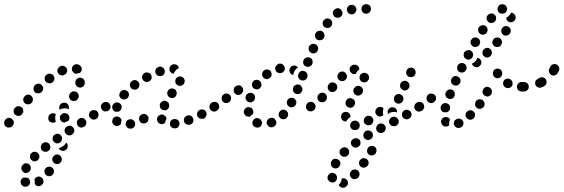

<svg xmlns="http://www.w3.org/2000/svg" viewBox="-22 -583 2674 911"><path d="M112 262Q110 261 107 260Q103 260 99 260Q95 260 91 259Q89 260 87 261Q85 262 84 263Q76 269 76 278Q75 288 81 295Q81 295 82 296Q85 299 89 301Q93 303 97 303Q102 303 106 302Q110 301 113 298Q120 291 121 282Q121 273 115 266Q115 266 115 266Q114 264 112 262ZM143 290Q148 298 157 300Q166 302 173 297L174 296Q178 294 180 290Q183 287 184 282Q185 278 184 274Q183 269 181 265Q179 262 175 259Q171 256 167 255Q163 254 158 255Q154 256 150 258V259Q147 260 145 263Q143 265 141 268Q144 275 143 284Q143 287 143 290ZM189 233Q190 243 197 248Q205 254 214 253Q223 252 229 245V244Q235 237 234 227Q233 218 225 212Q218 207 209 208Q200 209 194 216L193 217Q188 224 189 233ZM123 207Q120 198 112 194Q103 190 94 193Q86 197 82 205L81 206Q80 210 79 214Q79 219 81 223Q82 227 85 230Q88 234 92 236Q101 240 109 236Q118 233 122 225V224Q126 216 123 207ZM227 179Q230 188 238 193Q246 197 255 195Q264 192 268 184L269 183Q271 179 271 175Q272 170 270 166Q269 162 266 158Q264 155 260 153Q251 148 242 151Q234 154 229 162Q224 171 227 179ZM165 159Q165 150 158 144Q152 137 143 137Q133 137 127 144H126Q120 151 120 160Q120 170 127 176Q130 179 134 181Q138 183 142 183Q147 182 151 181Q155 179 158 176L159 175Q165 169 165 159ZM214 126Q216 122 217 117Q217 113 216 109Q215 104 212 101Q207 93 197 92Q188 91 181 97H180Q173 103 172 112Q171 121 176 129Q182 136 191 137Q200 138 208 133V132Q212 130 214 126ZM298 118Q297 122 293 126Q290 129 286 131Q282 133 278 133Q273 133 269 132Q265 130 261 127Q258 124 256 119Q258 119 260 119Q268 117 275 112L276 111Q283 107 288 100Q290 96 291 93Q297 97 299 104Q301 111 298 118ZM272 78Q274 69 269 62Q266 58 263 55Q259 53 255 52Q250 51 246 52Q241 53 238 56H237Q229 61 228 70Q226 80 231 87Q234 91 237 93Q241 96 246 97Q250 98 254 97Q259 96 262 93H263Q271 88 272 78ZM330 41Q332 32 327 24Q324 20 320 18Q317 15 312 14Q308 13 304 14Q299 15 295 17V18Q287 23 285 32Q283 41 288 49Q291 53 294 55Q298 58 302 59Q307 60 311 59Q316 58 319 56L320 55Q328 50 330 41ZM43 6Q44 2 44 -3Q43 -7 41 -11Q39 -15 36 -18Q29 -24 20 -24Q10 -23 4 -16L3 -15Q-3 -8 -2 2Q-2 11 5 17Q12 23 22 22Q31 22 37 15L38 13Q41 10 43 6ZM384 12Q387 8 387 4Q388 0 388 -5Q387 -9 384 -13Q379 -21 370 -23Q361 -25 353 -20V-19Q349 -17 346 -13Q344 -10 343 -5Q342 -1 343 4Q344 8 346 12Q351 20 360 22Q369 23 377 18H378Q381 16 384 12ZM207 -23Q207 -33 213 -39L214 -40Q220 -45 228 -46Q236 -46 243 -41Q242 -40 242 -39Q239 -30 240 -21Q240 -13 243 -6Q237 0 228 -1Q219 -1 213 -7Q206 -14 207 -23ZM265 -14H264Q262 -18 262 -23Q262 -27 263 -31Q265 -36 268 -39Q271 -42 275 -44Q283 -48 292 -45Q301 -42 305 -34V-33Q307 -29 307 -25Q308 -20 306 -16Q305 -14 304 -12Q303 -10 301 -8Q300 -8 299 -8Q290 -6 283 -1Q277 -2 272 -5Q267 -8 265 -14ZM442 -26Q444 -29 445 -34Q446 -38 445 -43Q444 -47 442 -51Q437 -59 428 -60Q418 -62 411 -57H410Q406 -54 404 -51Q401 -47 401 -42Q400 -38 400 -34Q401 -29 404 -26Q409 -18 418 -16Q427 -14 435 -19L436 -20Q439 -22 442 -26ZM88 -50Q89 -55 88 -59Q88 -64 86 -68Q84 -72 80 -74Q77 -77 72 -78Q68 -80 64 -79Q59 -79 55 -77Q51 -74 49 -71L47 -70Q45 -66 43 -62Q42 -57 43 -53Q43 -49 45 -45Q47 -41 51 -38Q54 -35 59 -34Q63 -33 67 -33Q72 -33 76 -36Q80 -38 82 -41L84 -43Q86 -46 88 -50ZM502 -73Q504 -82 498 -90Q496 -94 492 -96Q488 -98 484 -99Q479 -100 475 -99Q471 -98 467 -95Q459 -90 457 -81Q456 -71 461 -64Q464 -60 467 -58Q471 -55 476 -54Q480 -54 484 -55Q489 -56 492 -58L493 -59Q501 -64 502 -73ZM260 -81Q262 -85 265 -88L267 -90Q273 -96 283 -96Q292 -96 299 -89Q302 -86 303 -82Q305 -78 305 -74Q305 -71 305 -69Q304 -67 303 -65Q301 -66 299 -67Q291 -70 281 -69Q273 -68 265 -65Q263 -64 261 -62Q260 -65 259 -67Q259 -70 259 -73Q259 -77 260 -81ZM133 -104Q135 -109 134 -113Q134 -117 132 -121Q130 -125 127 -128Q120 -135 110 -134Q101 -133 95 -126L94 -125Q88 -118 88 -109Q89 -99 96 -93Q103 -87 112 -88Q121 -88 128 -95L129 -97Q132 -100 133 -104ZM306 -122Q308 -113 315 -107Q319 -105 323 -104Q328 -103 332 -104Q337 -104 340 -107Q344 -109 347 -113L348 -115Q353 -122 351 -131Q350 -140 342 -146Q339 -148 334 -149Q330 -150 325 -150Q321 -149 317 -146Q313 -144 311 -140L310 -139Q304 -131 306 -122ZM183 -164Q183 -173 176 -179Q170 -186 161 -186Q151 -186 145 -180L143 -178Q137 -172 137 -162Q137 -153 143 -146Q150 -140 159 -140Q168 -140 175 -146L176 -148Q183 -154 183 -164ZM339 -178Q344 -170 353 -168Q362 -166 370 -171Q378 -176 380 -186V-187Q382 -197 377 -204Q372 -212 363 -214Q354 -216 346 -211Q338 -206 336 -197V-195Q334 -186 339 -178ZM236 -208Q237 -218 231 -225Q226 -232 216 -233Q207 -235 200 -229L198 -228Q191 -222 190 -213Q189 -203 195 -196Q200 -189 210 -188Q219 -186 226 -192L228 -193Q235 -199 236 -208ZM291 -233Q294 -236 295 -240Q297 -244 297 -249Q297 -253 295 -257Q291 -266 283 -269Q274 -273 265 -269L264 -268Q255 -264 252 -256Q248 -247 252 -239Q256 -230 264 -227Q273 -223 282 -227L283 -228Q287 -229 291 -233ZM332 -235Q328 -237 325 -241Q322 -244 320 -248Q319 -252 319 -257Q319 -261 321 -265Q325 -274 334 -277Q343 -280 351 -276Q352 -276 354 -275Q362 -270 365 -261Q368 -253 363 -244Q362 -242 360 -240Q359 -238 357 -237Q354 -237 351 -236Q345 -235 339 -233Q338 -233 336 -234Q334 -234 333 -235Q332 -235 332 -235Z M609 24Q613 22 616 18Q618 14 619 10Q620 6 619 1Q618 -8 610 -13Q602 -19 593 -17Q588 -16 584 -14Q581 -11 578 -8Q576 -4 575 1Q574 5 574 9Q575 14 578 17Q580 21 584 24Q587 26 592 27Q596 28 601 27Q606 27 609 24ZM818 24Q822 22 825 18Q827 15 829 10Q830 6 830 2Q829 -8 821 -14Q814 -19 805 -18H804Q800 -18 796 -16Q792 -14 789 -10Q786 -7 785 -2Q784 2 784 6Q785 16 792 21Q800 27 809 26Q814 26 818 24ZM538 14Q534 15 529 15Q525 14 521 12Q517 9 515 6Q514 5 514 5Q509 -3 511 -12Q512 -21 520 -27Q524 -29 528 -30Q532 -31 537 -30Q541 -29 545 -27Q549 -24 551 -21Q551 -21 551 -21Q553 -19 554 -16Q555 -14 555 -12Q553 -8 552 -4Q552 1 552 5Q550 7 549 8Q548 10 546 11Q542 13 538 14ZM894 -4Q898 -12 894 -21Q891 -30 883 -34Q874 -38 866 -34H865Q856 -31 852 -22Q849 -14 852 -5Q853 -1 856 2Q859 6 864 7Q868 9 872 9Q877 10 881 8Q890 5 894 -4ZM739 5Q730 2 726 -6Q726 -7 725 -7Q721 -16 724 -24Q727 -33 736 -37Q740 -39 744 -40Q748 -40 753 -39Q757 -37 760 -34Q764 -31 766 -27Q766 -27 766 -27Q767 -25 767 -23Q768 -21 768 -19Q765 -14 763 -8Q762 -5 762 -1Q761 0 759 1Q758 2 756 3Q748 8 739 5ZM679 -6Q681 -10 682 -14Q683 -19 683 -23Q682 -27 680 -31Q675 -39 666 -42Q657 -44 649 -39Q645 -37 642 -33Q639 -30 638 -25Q637 -21 638 -17Q638 -12 641 -8Q645 0 654 2Q663 4 672 0V-1Q676 -3 679 -6ZM953 -27Q956 -30 957 -35Q959 -39 958 -43Q958 -48 956 -52Q952 -60 943 -63Q934 -66 925 -61Q917 -57 914 -48Q911 -39 915 -31Q920 -22 929 -20Q938 -17 946 -21Q950 -23 953 -27ZM518 -57Q515 -60 513 -64Q511 -68 510 -72Q510 -77 511 -81V-82Q513 -86 516 -89Q519 -93 523 -95Q527 -97 531 -97Q536 -97 540 -96Q549 -93 553 -85Q557 -76 554 -68V-67Q552 -62 548 -58Q544 -54 539 -53Q533 -53 526 -53Q526 -53 526 -53Q526 -53 526 -53Q521 -54 518 -57ZM1017 -73Q1018 -82 1013 -90Q1011 -93 1007 -96Q1003 -98 999 -99Q994 -100 990 -99Q985 -98 982 -95H981Q974 -90 972 -80Q970 -71 976 -64Q978 -60 982 -57Q986 -55 990 -54Q995 -53 999 -54Q1003 -55 1007 -58Q1015 -64 1017 -73ZM493 -96Q491 -97 489 -98Q487 -99 484 -99Q480 -100 476 -99Q471 -98 468 -96L467 -95Q463 -93 461 -89Q459 -85 458 -81Q457 -77 458 -72Q459 -68 462 -64Q464 -60 468 -58Q472 -56 476 -55Q480 -54 484 -55Q488 -55 491 -57Q488 -64 488 -72Q487 -80 490 -88V-89Q491 -92 493 -96ZM736 -84Q736 -88 738 -92L739 -93Q743 -101 752 -104Q761 -107 769 -102Q773 -100 776 -97Q779 -93 780 -89Q781 -85 781 -80Q781 -76 779 -72L778 -71Q776 -67 771 -63Q767 -60 761 -59Q760 -60 760 -60Q754 -62 747 -62Q744 -64 741 -68Q738 -71 737 -75Q736 -79 736 -84ZM544 -131Q545 -122 552 -116Q559 -110 569 -111Q578 -112 584 -119Q590 -126 590 -136Q589 -145 582 -151Q574 -157 565 -156Q556 -155 550 -148Q544 -140 544 -131ZM772 -136Q774 -127 781 -122Q789 -117 798 -118Q808 -120 813 -128V-129Q818 -136 816 -145Q814 -155 807 -160Q803 -162 798 -163Q794 -164 790 -163Q785 -162 782 -160Q778 -157 775 -153Q770 -145 772 -136ZM594 -183Q593 -174 599 -166Q604 -159 614 -158Q623 -156 630 -162H631Q638 -168 639 -177Q641 -186 635 -194Q629 -201 620 -203Q611 -204 604 -198H603Q596 -192 594 -183ZM810 -202Q809 -197 810 -193Q811 -189 813 -185Q816 -181 820 -179Q827 -174 836 -176Q846 -178 851 -186Q853 -190 854 -194Q855 -199 854 -203Q853 -207 850 -211Q848 -215 844 -217Q836 -222 827 -220Q818 -218 813 -210Q810 -206 810 -202ZM653 -223Q650 -214 655 -206Q659 -198 668 -195Q677 -192 685 -197H686Q694 -201 697 -210Q699 -219 695 -228Q691 -236 682 -238Q673 -241 664 -237Q656 -232 653 -223ZM717 -254Q713 -246 716 -237Q719 -228 727 -224Q736 -220 745 -223Q749 -224 753 -227Q756 -230 758 -234Q760 -238 760 -243Q761 -247 759 -251Q756 -260 748 -264Q740 -269 731 -266L730 -265Q721 -262 717 -254ZM790 -273Q797 -279 806 -278Q814 -278 820 -273Q825 -268 827 -260Q822 -258 818 -255Q811 -250 807 -242H806Q804 -238 802 -233Q793 -234 787 -241Q781 -248 782 -257Q783 -267 790 -273Z M1208 21Q1199 24 1191 21H1190Q1186 19 1182 16Q1179 13 1177 9Q1176 5 1175 0Q1175 -4 1177 -8Q1180 -17 1189 -21Q1197 -25 1206 -21H1207Q1211 -19 1214 -16Q1217 -13 1219 -9Q1220 -8 1220 -7Q1221 -5 1221 -4Q1221 0 1221 3Q1221 4 1220 6Q1220 7 1220 8Q1216 17 1208 21ZM1287 8Q1291 0 1288 -9Q1286 -13 1283 -16Q1281 -20 1277 -22Q1273 -24 1268 -24Q1264 -24 1259 -23Q1254 -21 1251 -18Q1248 -16 1246 -12Q1244 -8 1243 -3Q1243 1 1244 6Q1246 10 1249 13Q1252 17 1256 19Q1260 21 1264 21Q1269 21 1273 20Q1282 17 1287 8ZM1344 -32Q1346 -37 1345 -41Q1345 -45 1343 -50Q1341 -54 1338 -57Q1331 -63 1322 -63Q1313 -62 1306 -55Q1303 -51 1301 -47Q1300 -43 1300 -39Q1300 -34 1302 -30Q1304 -26 1307 -23Q1314 -17 1323 -17Q1333 -17 1339 -24V-25Q1342 -28 1344 -32ZM1153 -30Q1148 -31 1145 -33Q1141 -36 1139 -40Q1136 -43 1135 -48V-49Q1134 -58 1139 -65Q1145 -73 1154 -75Q1158 -75 1163 -74Q1167 -73 1171 -71Q1174 -68 1177 -64Q1179 -60 1180 -56V-55Q1181 -51 1180 -47Q1179 -44 1177 -40Q1170 -37 1165 -31Q1164 -30 1164 -30Q1163 -30 1163 -30Q1162 -30 1161 -29Q1157 -29 1153 -30ZM1018 -73Q1019 -83 1014 -90Q1012 -94 1008 -96Q1004 -99 1000 -100Q995 -100 991 -99Q986 -98 983 -96L982 -95Q978 -93 976 -89Q974 -85 973 -81Q972 -77 973 -72Q974 -68 977 -64Q982 -56 991 -55Q1000 -53 1008 -59Q1016 -64 1018 -73ZM1383 -104Q1380 -112 1372 -117Q1368 -119 1364 -119Q1359 -120 1355 -118Q1351 -117 1347 -114Q1344 -112 1342 -108L1341 -107Q1339 -103 1339 -98Q1338 -94 1340 -90Q1341 -85 1344 -82Q1347 -79 1351 -76Q1359 -72 1368 -75Q1377 -77 1381 -86Q1386 -95 1383 -104ZM1071 -105Q1074 -108 1074 -113Q1075 -117 1074 -122Q1073 -126 1071 -130Q1066 -137 1056 -139Q1047 -141 1040 -135H1039Q1035 -132 1033 -129Q1030 -125 1030 -120Q1029 -116 1030 -112Q1031 -107 1033 -104Q1038 -96 1048 -94Q1057 -93 1064 -98H1065Q1069 -101 1071 -105ZM1146 -109Q1150 -101 1159 -98Q1163 -97 1168 -97Q1172 -98 1176 -100Q1180 -102 1183 -105Q1186 -109 1187 -113V-114Q1189 -118 1188 -123Q1188 -127 1186 -131Q1184 -135 1180 -138Q1177 -141 1172 -142Q1168 -143 1164 -143Q1159 -142 1155 -140Q1151 -138 1148 -135Q1146 -131 1144 -127V-126Q1141 -117 1146 -109ZM1122 -137 1121 -136Q1113 -131 1104 -133Q1095 -135 1090 -143Q1088 -146 1087 -151Q1086 -155 1087 -160Q1088 -164 1090 -168Q1093 -171 1096 -174H1097Q1105 -179 1114 -178Q1123 -176 1128 -168Q1131 -164 1132 -159Q1132 -154 1131 -149Q1131 -149 1131 -148Q1127 -144 1125 -139Q1124 -138 1123 -138Q1123 -137 1122 -137ZM1411 -168Q1407 -177 1399 -181Q1390 -184 1381 -180Q1373 -177 1369 -168V-167Q1366 -159 1369 -150Q1373 -142 1381 -138Q1390 -135 1399 -138Q1407 -142 1411 -151Q1415 -160 1411 -168ZM1174 -178Q1175 -168 1183 -163Q1190 -158 1200 -159Q1209 -161 1214 -168L1215 -169Q1220 -177 1218 -186Q1217 -195 1209 -200Q1202 -206 1192 -204Q1183 -203 1178 -195L1177 -194Q1172 -187 1174 -178ZM1435 -234Q1431 -242 1423 -245Q1418 -247 1414 -247Q1410 -246 1405 -245Q1401 -243 1398 -239Q1395 -236 1394 -232V-231Q1390 -223 1394 -214Q1398 -206 1407 -202Q1411 -201 1416 -201Q1420 -201 1424 -203Q1428 -205 1431 -208Q1434 -211 1436 -216Q1439 -225 1435 -234ZM1222 -234Q1220 -225 1226 -217Q1231 -210 1240 -208Q1249 -207 1257 -212L1258 -213Q1261 -215 1264 -219Q1266 -223 1267 -227Q1267 -232 1266 -236Q1265 -240 1263 -244Q1257 -252 1248 -253Q1239 -255 1231 -249Q1223 -243 1222 -234ZM1364 -229H1363Q1358 -232 1354 -238Q1351 -244 1351 -250Q1352 -252 1352 -255Q1352 -256 1353 -257Q1353 -259 1354 -260Q1358 -268 1367 -271Q1376 -274 1384 -269H1385Q1387 -268 1389 -266Q1391 -265 1392 -263Q1386 -259 1381 -254Q1376 -248 1373 -240L1372 -239Q1370 -233 1370 -227Q1368 -227 1367 -228Q1365 -228 1364 -229ZM1294 -277Q1291 -275 1288 -271Q1285 -268 1284 -263Q1283 -259 1284 -255Q1286 -245 1293 -240Q1301 -235 1310 -236H1311Q1320 -238 1325 -245Q1331 -253 1329 -262Q1328 -271 1320 -277Q1313 -282 1303 -281Q1298 -280 1294 -277ZM1460 -298Q1456 -307 1447 -310Q1438 -313 1430 -309Q1421 -306 1418 -297V-296Q1414 -287 1418 -279Q1422 -270 1431 -267Q1439 -264 1448 -268Q1456 -271 1460 -280V-281Q1463 -289 1460 -298ZM1486 -361Q1483 -370 1474 -373Q1466 -377 1457 -374Q1448 -370 1444 -362V-361Q1440 -353 1444 -344Q1447 -335 1456 -331Q1464 -328 1473 -331Q1482 -334 1485 -343L1486 -344Q1489 -352 1486 -361ZM1518 -412Q1518 -417 1517 -421Q1516 -425 1513 -429Q1510 -432 1506 -435Q1498 -439 1489 -436Q1480 -434 1476 -426L1475 -425Q1471 -417 1473 -408Q1476 -399 1484 -394Q1492 -390 1501 -393Q1510 -395 1515 -403V-404Q1517 -408 1518 -412ZM1554 -477Q1553 -486 1545 -491Q1542 -494 1537 -495Q1533 -496 1528 -495Q1524 -495 1520 -492Q1516 -490 1514 -486H1513Q1508 -478 1509 -469Q1511 -460 1518 -454Q1522 -452 1526 -451Q1531 -450 1535 -450Q1539 -451 1543 -453Q1547 -456 1550 -459V-460Q1556 -467 1554 -477ZM1602 -514Q1605 -523 1600 -531Q1596 -540 1587 -543Q1579 -546 1570 -541Q1566 -539 1563 -536Q1560 -532 1558 -528Q1557 -524 1557 -519Q1558 -515 1560 -511Q1564 -502 1573 -500Q1582 -497 1590 -501H1591Q1599 -505 1602 -514ZM1664 -524Q1670 -531 1669 -540Q1668 -549 1661 -555Q1654 -561 1645 -560H1644Q1635 -559 1629 -552Q1623 -545 1624 -535Q1625 -526 1632 -520Q1639 -514 1649 -515Q1659 -516 1664 -524ZM1732 -525Q1738 -532 1738 -541Q1738 -550 1732 -557Q1725 -563 1716 -563H1715Q1706 -563 1699 -557Q1693 -550 1693 -541Q1693 -532 1699 -525Q1706 -518 1715 -518H1716Q1725 -518 1732 -525Z M1598 274Q1599 269 1600 264Q1604 262 1608 263Q1612 263 1616 265Q1620 266 1623 270Q1626 273 1628 277Q1629 281 1629 286Q1629 290 1627 294Q1625 298 1622 301Q1619 304 1615 306H1614Q1605 310 1597 306Q1588 302 1585 294Q1587 292 1589 290Q1595 283 1598 274ZM1575 250Q1573 246 1570 243Q1566 240 1562 238Q1558 237 1553 237Q1544 238 1538 245Q1532 252 1532 261V262Q1533 271 1540 277Q1547 283 1556 283Q1561 283 1565 281Q1569 279 1572 275Q1575 272 1576 268Q1577 263 1577 259V258Q1577 254 1575 250ZM1638 245Q1638 254 1645 261Q1652 267 1661 267Q1671 266 1677 260L1678 259Q1681 256 1682 252Q1684 247 1684 243Q1684 238 1682 234Q1680 230 1677 227Q1670 221 1661 221Q1651 221 1645 228L1644 229Q1638 236 1638 245ZM1592 186Q1589 177 1581 173Q1572 169 1563 171Q1555 174 1550 183Q1546 192 1549 201Q1551 209 1560 214Q1568 218 1577 215Q1586 212 1590 204V203Q1595 195 1592 186ZM1682 194Q1683 203 1691 209Q1699 214 1708 212Q1717 211 1722 203H1723Q1728 195 1727 186Q1725 177 1717 171Q1714 169 1709 168Q1705 167 1701 167Q1696 168 1693 171Q1689 173 1686 177Q1680 185 1682 194ZM1635 138Q1635 129 1628 122Q1622 116 1613 116Q1603 116 1597 122L1596 123Q1589 129 1589 138Q1589 148 1596 154Q1602 161 1611 161Q1621 161 1627 155L1628 154Q1635 148 1635 138ZM1720 138Q1722 147 1730 151Q1734 154 1738 154Q1743 155 1747 154Q1751 153 1755 150Q1759 148 1761 144V143Q1766 135 1764 126Q1762 117 1754 112Q1750 110 1746 109Q1741 109 1737 110Q1733 111 1729 113Q1725 116 1723 120V121Q1718 129 1720 138ZM1688 99Q1690 90 1685 82Q1682 78 1678 76Q1675 73 1670 73Q1666 72 1662 73Q1657 74 1653 76V77Q1645 82 1643 91Q1642 100 1647 108Q1650 112 1653 114Q1657 117 1661 117Q1666 118 1670 117Q1675 116 1678 114L1679 113Q1687 108 1688 99ZM1743 72Q1746 68 1747 64Q1748 60 1747 55Q1747 51 1745 47Q1740 39 1731 37Q1722 34 1714 39H1713Q1705 44 1703 53Q1700 62 1705 70Q1707 74 1710 76Q1714 79 1718 80Q1723 82 1727 81Q1732 80 1735 78H1736Q1740 76 1743 72ZM1807 32Q1810 23 1806 15Q1804 11 1800 8Q1797 5 1793 4Q1788 2 1784 3Q1779 3 1775 5V6Q1766 10 1764 19Q1761 28 1765 36Q1767 40 1771 43Q1774 46 1778 47Q1783 48 1787 48Q1792 48 1796 45Q1805 41 1807 32ZM1673 32Q1677 30 1680 27Q1683 23 1684 19Q1685 15 1685 10Q1684 1 1677 -5Q1670 -11 1661 -11L1660 -10Q1655 -10 1651 -8Q1648 -6 1645 -3Q1642 1 1640 5Q1639 9 1639 14Q1640 23 1647 29Q1654 35 1663 34H1664Q1669 34 1673 32ZM1869 0Q1872 -9 1867 -17Q1865 -21 1862 -24Q1858 -27 1854 -28Q1850 -30 1845 -29Q1841 -29 1837 -27L1836 -26Q1828 -22 1825 -13Q1822 -4 1827 4Q1829 8 1832 11Q1836 14 1840 15Q1844 16 1849 16Q1853 16 1857 14L1858 13Q1866 9 1869 0ZM1745 2Q1748 -1 1749 -6Q1750 -10 1749 -15Q1749 -19 1746 -23Q1742 -31 1733 -33Q1724 -35 1716 -31L1715 -30Q1707 -25 1705 -16Q1702 -7 1707 1Q1709 5 1713 7Q1717 10 1721 11Q1725 12 1730 11Q1734 11 1738 9L1739 8Q1743 6 1745 2ZM1603 -13Q1597 -19 1596 -28V-29Q1596 -34 1598 -38Q1599 -42 1602 -45Q1605 -49 1609 -50Q1613 -52 1618 -52Q1627 -53 1634 -46Q1641 -40 1641 -31V-30Q1641 -29 1641 -29Q1641 -29 1641 -28Q1633 -24 1628 -17Q1623 -12 1621 -7Q1620 -7 1620 -7Q1620 -7 1619 -7Q1610 -6 1603 -13ZM1930 -34Q1932 -43 1928 -51Q1926 -55 1922 -57Q1918 -60 1914 -61Q1910 -63 1905 -62Q1901 -62 1897 -59H1896Q1888 -54 1886 -45Q1883 -36 1888 -28Q1890 -24 1894 -22Q1897 -19 1901 -18Q1906 -16 1910 -17Q1915 -18 1919 -20Q1927 -25 1930 -34ZM1789 -32Q1785 -30 1780 -30Q1776 -30 1772 -32Q1768 -34 1765 -38Q1758 -44 1759 -54Q1759 -63 1766 -69L1767 -70Q1770 -73 1774 -75Q1778 -76 1783 -76Q1787 -76 1791 -74Q1795 -72 1798 -69Q1795 -62 1795 -54Q1794 -45 1797 -37V-36Q1793 -33 1789 -32ZM1817 -52Q1817 -57 1819 -61L1820 -62Q1824 -70 1832 -73Q1841 -76 1850 -72Q1854 -70 1857 -67Q1860 -63 1861 -59Q1862 -57 1862 -54Q1862 -52 1862 -49Q1861 -50 1861 -50Q1852 -53 1843 -52Q1834 -51 1826 -47V-46Q1822 -44 1819 -42Q1819 -42 1819 -43Q1818 -43 1818 -44Q1817 -48 1817 -52ZM1989 -72Q1991 -81 1985 -89Q1983 -93 1979 -95Q1975 -98 1971 -98Q1967 -99 1962 -98Q1958 -97 1954 -95L1953 -94Q1946 -89 1944 -80Q1942 -71 1948 -63Q1950 -59 1954 -57Q1958 -54 1962 -54Q1967 -53 1971 -54Q1975 -55 1979 -57L1980 -58Q1987 -63 1989 -72ZM1472 -65Q1474 -69 1475 -74Q1476 -78 1475 -82Q1474 -87 1471 -90Q1469 -94 1465 -96Q1461 -99 1457 -100Q1452 -100 1448 -99Q1444 -99 1440 -96L1439 -95Q1435 -93 1433 -89Q1431 -85 1430 -81Q1429 -77 1430 -72Q1431 -68 1434 -64Q1439 -56 1448 -55Q1457 -53 1465 -59H1466Q1469 -62 1472 -65ZM1618 -88Q1621 -79 1629 -75Q1632 -72 1637 -72Q1641 -71 1646 -72Q1650 -74 1654 -76Q1657 -79 1659 -83L1660 -84Q1664 -92 1662 -101Q1660 -110 1651 -114Q1648 -117 1643 -117Q1639 -118 1634 -117Q1630 -115 1626 -113Q1623 -110 1621 -106L1620 -105Q1616 -97 1618 -88ZM1848 -106Q1851 -97 1860 -93Q1864 -91 1868 -91Q1873 -91 1877 -92Q1881 -94 1884 -97Q1888 -100 1890 -104V-105Q1894 -113 1891 -122Q1888 -131 1879 -135Q1875 -137 1871 -137Q1866 -137 1862 -136Q1858 -134 1854 -131Q1851 -128 1849 -124V-123Q1845 -115 1848 -106ZM1529 -119Q1530 -129 1524 -136Q1517 -143 1508 -143Q1499 -144 1492 -137H1491Q1488 -134 1486 -130Q1484 -126 1484 -121Q1484 -117 1485 -113Q1487 -108 1489 -105Q1496 -98 1505 -98Q1514 -97 1521 -103L1522 -104Q1529 -110 1529 -119ZM1655 -148Q1657 -139 1665 -133Q1673 -128 1682 -130Q1691 -132 1696 -140L1697 -141Q1702 -149 1700 -158Q1698 -167 1690 -172Q1682 -177 1673 -175Q1664 -173 1659 -165H1658Q1653 -157 1655 -148ZM1578 -171Q1578 -180 1571 -186Q1564 -192 1555 -192Q1545 -192 1539 -185V-184Q1532 -177 1533 -168Q1533 -159 1540 -152Q1547 -146 1556 -146Q1566 -147 1572 -154Q1579 -161 1578 -171ZM1876 -177Q1876 -173 1877 -169Q1879 -164 1882 -161Q1885 -158 1889 -156Q1897 -152 1906 -155Q1915 -159 1919 -167V-168Q1921 -172 1921 -176Q1921 -181 1920 -185Q1918 -189 1915 -192Q1912 -196 1908 -198Q1900 -202 1891 -198Q1882 -195 1878 -187V-186Q1876 -182 1876 -177ZM1689 -200Q1695 -193 1704 -192Q1709 -192 1713 -193Q1717 -194 1721 -197Q1724 -200 1726 -204Q1729 -207 1729 -212Q1729 -213 1729 -213Q1730 -218 1728 -222Q1727 -226 1724 -230Q1721 -233 1717 -235Q1713 -237 1709 -238Q1700 -238 1692 -233Q1685 -227 1684 -217Q1684 -217 1684 -217Q1683 -208 1689 -200ZM1624 -215Q1625 -221 1624 -226Q1620 -231 1618 -237Q1618 -237 1618 -237Q1618 -237 1617 -237Q1611 -244 1601 -244Q1592 -243 1586 -237L1585 -236Q1579 -229 1579 -220Q1579 -211 1586 -204Q1593 -198 1602 -198Q1611 -198 1618 -205V-206Q1622 -210 1624 -215ZM1906 -232Q1909 -223 1918 -219Q1922 -217 1926 -217Q1931 -216 1935 -218Q1939 -219 1943 -222Q1946 -225 1948 -229V-230Q1952 -238 1949 -247Q1946 -256 1938 -260Q1930 -264 1921 -261Q1912 -258 1908 -250V-249Q1903 -241 1906 -232ZM1660 -231H1659Q1649 -232 1643 -239Q1637 -245 1637 -255Q1637 -264 1644 -270Q1651 -277 1660 -276H1661Q1670 -276 1677 -269Q1683 -263 1683 -253Q1680 -252 1678 -250Q1671 -244 1667 -235Q1666 -234 1665 -232Q1664 -232 1662 -232Q1661 -231 1660 -231Z M2171 17Q2174 14 2176 9Q2177 5 2177 1Q2177 -4 2175 -8Q2171 -16 2162 -19Q2153 -22 2145 -18H2144Q2140 -16 2137 -13Q2134 -10 2133 -5Q2131 -1 2131 3Q2132 8 2134 12Q2138 20 2146 23Q2155 26 2164 22Q2168 20 2171 17ZM2097 17Q2092 18 2088 17Q2084 16 2080 13Q2076 10 2074 7V6Q2072 2 2071 -2Q2070 -7 2071 -11Q2073 -15 2075 -19Q2078 -22 2082 -25Q2090 -29 2099 -27Q2108 -25 2113 -17V-16Q2112 -15 2112 -13Q2108 -4 2109 5Q2109 8 2110 11Q2109 12 2107 13Q2106 14 2105 15Q2101 17 2097 17ZM2232 -37Q2233 -46 2226 -53Q2223 -56 2219 -58Q2215 -60 2211 -60Q2206 -60 2202 -59Q2198 -57 2195 -54H2194Q2187 -47 2187 -38Q2187 -29 2193 -22Q2196 -19 2200 -17Q2204 -15 2209 -15Q2213 -15 2218 -16Q2222 -18 2225 -21Q2232 -28 2232 -37ZM2071 -60Q2067 -69 2069 -77L2070 -78Q2072 -87 2080 -91Q2088 -96 2097 -93Q2106 -91 2111 -83Q2115 -75 2113 -66V-65Q2111 -61 2109 -57Q2106 -54 2102 -52Q2101 -51 2100 -51Q2099 -50 2098 -50Q2092 -51 2086 -50Q2086 -50 2085 -50Q2085 -50 2085 -50Q2085 -50 2085 -50Q2076 -52 2071 -60ZM1987 -65Q1990 -69 1991 -73Q1991 -78 1990 -82Q1989 -86 1987 -90Q1982 -98 1972 -99Q1963 -101 1956 -96L1955 -95Q1951 -93 1949 -89Q1947 -85 1946 -81Q1945 -77 1946 -72Q1947 -68 1950 -64Q1955 -56 1964 -55Q1973 -53 1981 -59Q1985 -61 1987 -65ZM2277 -84Q2278 -89 2277 -93Q2276 -98 2274 -101Q2272 -105 2268 -108Q2260 -113 2251 -112Q2242 -110 2236 -103V-102Q2234 -99 2233 -94Q2232 -90 2232 -85Q2233 -81 2235 -77Q2238 -73 2241 -71Q2245 -68 2249 -67Q2254 -66 2258 -67Q2263 -68 2266 -70Q2270 -72 2273 -76Q2276 -80 2277 -84ZM2047 -113Q2048 -123 2043 -130Q2040 -134 2036 -136Q2032 -138 2028 -139Q2023 -140 2019 -139Q2015 -138 2011 -135Q2003 -129 2002 -120Q2000 -111 2006 -103Q2011 -96 2020 -94Q2030 -93 2037 -98V-99Q2045 -104 2047 -113ZM2093 -127Q2097 -118 2105 -115Q2114 -112 2123 -115Q2131 -119 2135 -128Q2136 -132 2136 -137Q2136 -141 2135 -145Q2133 -149 2130 -153Q2126 -156 2122 -157Q2118 -159 2114 -159Q2109 -159 2105 -157Q2101 -155 2098 -152Q2095 -149 2093 -145V-144Q2089 -136 2093 -127ZM2312 -147Q2313 -151 2311 -155Q2310 -160 2307 -163Q2304 -166 2300 -168Q2292 -173 2283 -170Q2274 -167 2270 -158Q2268 -154 2267 -149Q2267 -145 2268 -141Q2270 -136 2273 -133Q2276 -130 2280 -128Q2288 -123 2297 -126Q2306 -129 2310 -138Q2312 -142 2312 -147ZM2470 -155Q2476 -162 2476 -171Q2476 -180 2470 -187Q2463 -193 2454 -194H2453Q2444 -194 2437 -187Q2431 -180 2431 -171Q2431 -162 2437 -155Q2444 -149 2453 -149H2454Q2463 -148 2470 -155ZM2394 -166Q2385 -163 2377 -168H2376Q2368 -172 2366 -181Q2363 -190 2368 -199Q2372 -207 2381 -209Q2390 -212 2398 -207H2399Q2405 -204 2408 -197Q2411 -191 2410 -184Q2409 -182 2409 -179Q2409 -179 2408 -178Q2408 -177 2408 -176Q2403 -168 2394 -166ZM2119 -191Q2123 -182 2131 -179Q2140 -175 2148 -178Q2157 -181 2161 -190Q2165 -199 2162 -208Q2158 -216 2150 -220Q2141 -224 2132 -221Q2124 -217 2120 -209V-208Q2116 -200 2119 -191ZM2343 -212Q2338 -211 2334 -212Q2330 -213 2326 -216Q2322 -218 2320 -222V-223Q2315 -230 2317 -240Q2319 -249 2326 -254Q2334 -259 2343 -257Q2353 -255 2358 -247V-246Q2362 -240 2361 -233Q2361 -226 2356 -220Q2355 -219 2354 -217Q2353 -217 2352 -216Q2352 -216 2351 -215Q2347 -213 2343 -212ZM2149 -271Q2147 -267 2147 -263Q2147 -258 2148 -254Q2149 -250 2152 -246Q2155 -243 2159 -241Q2168 -237 2177 -240Q2185 -243 2189 -251L2190 -252Q2194 -260 2191 -269Q2188 -278 2179 -282Q2171 -286 2162 -283Q2153 -280 2149 -272ZM2262 -285Q2262 -295 2256 -302Q2254 -305 2250 -306Q2247 -308 2243 -309Q2242 -305 2240 -302V-301Q2236 -294 2229 -288Q2224 -284 2217 -281Q2218 -278 2219 -276Q2220 -274 2222 -272Q2228 -265 2238 -264Q2247 -263 2254 -270Q2261 -276 2262 -285ZM2178 -324Q2177 -320 2179 -316Q2180 -311 2183 -308Q2186 -305 2190 -303Q2198 -298 2207 -301Q2216 -304 2220 -312Q2222 -316 2223 -321Q2223 -325 2222 -330Q2221 -334 2218 -337Q2215 -341 2211 -343Q2203 -347 2194 -344Q2185 -342 2180 -333Q2178 -329 2178 -324ZM2312 -333Q2312 -342 2306 -349Q2299 -356 2290 -356Q2281 -356 2274 -349Q2267 -343 2267 -333Q2267 -324 2273 -317Q2280 -311 2289 -310Q2298 -310 2305 -317Q2312 -324 2312 -333ZM2360 -384Q2359 -393 2352 -400Q2345 -406 2336 -405Q2327 -405 2320 -398V-397Q2314 -390 2314 -381Q2315 -372 2322 -365Q2329 -359 2338 -360Q2348 -360 2354 -367V-368Q2360 -375 2360 -384ZM2211 -385Q2210 -381 2211 -377Q2213 -372 2215 -369Q2218 -365 2222 -363Q2230 -358 2239 -361Q2248 -363 2253 -371V-372Q2258 -380 2255 -389Q2253 -398 2245 -402Q2237 -407 2228 -405Q2219 -402 2214 -394Q2211 -390 2211 -385ZM2401 -442Q2399 -451 2391 -456Q2391 -456 2390 -456Q2390 -457 2390 -457Q2388 -457 2386 -458Q2385 -458 2384 -459Q2377 -460 2370 -458Q2364 -455 2360 -449Q2355 -441 2357 -432Q2359 -422 2367 -417Q2375 -412 2384 -415Q2393 -417 2398 -424V-425Q2403 -433 2401 -442ZM2247 -436Q2249 -427 2257 -422Q2264 -417 2274 -419Q2283 -421 2288 -429Q2293 -437 2291 -446Q2289 -455 2282 -460Q2274 -465 2265 -463Q2256 -461 2250 -454V-453Q2245 -445 2247 -436ZM2287 -494Q2288 -485 2295 -479Q2302 -473 2311 -474Q2321 -475 2327 -482Q2333 -490 2332 -499Q2331 -508 2324 -514Q2317 -520 2308 -519Q2298 -518 2292 -511Q2286 -504 2287 -494ZM2418 -516Q2412 -523 2403 -523Q2402 -522 2402 -521Q2398 -513 2391 -506Q2386 -502 2380 -499Q2380 -490 2386 -484Q2393 -477 2402 -477Q2412 -478 2418 -484Q2425 -491 2425 -500V-501Q2424 -510 2418 -516ZM2341 -550Q2345 -559 2353 -562H2354Q2358 -563 2363 -563Q2367 -563 2371 -561Q2375 -559 2378 -556Q2381 -552 2383 -548Q2386 -539 2382 -531Q2378 -522 2369 -519H2368Q2364 -518 2360 -518Q2355 -518 2351 -520Q2349 -521 2348 -522Q2347 -523 2345 -524Q2344 -526 2342 -528Q2341 -529 2341 -530Q2340 -532 2340 -533Q2337 -542 2341 -550Z M2474 -151Q2478 -153 2481 -156Q2484 -159 2486 -163Q2487 -167 2487 -172Q2487 -181 2480 -188Q2473 -194 2464 -194Q2459 -193 2454 -193Q2445 -194 2438 -187Q2432 -181 2432 -171Q2431 -162 2438 -155Q2444 -149 2454 -149Q2460 -148 2465 -149Q2470 -149 2474 -151ZM2567 -180Q2569 -184 2571 -188Q2572 -192 2571 -197Q2571 -201 2569 -205Q2566 -209 2563 -212Q2559 -214 2555 -216Q2551 -217 2546 -216Q2542 -216 2538 -214Q2534 -211 2530 -209Q2526 -207 2523 -204Q2520 -201 2518 -197Q2517 -192 2517 -188Q2517 -183 2519 -179Q2521 -175 2525 -172Q2528 -169 2532 -168Q2537 -166 2541 -167Q2545 -167 2549 -169Q2555 -171 2560 -174Q2564 -177 2567 -180ZM2632 -255Q2632 -260 2631 -264Q2629 -268 2626 -271Q2623 -275 2619 -277Q2611 -281 2602 -278Q2593 -275 2589 -266Q2588 -262 2585 -259Q2583 -255 2582 -250Q2582 -246 2583 -242Q2584 -237 2587 -234Q2589 -230 2593 -228Q2601 -223 2610 -225Q2619 -228 2624 -236Q2627 -241 2630 -247Q2632 -251 2632 -255Z"/></svg>

Font: FRB American Cursive Guidelines Dotted Extrabold
Style: Bold Italic
Weight: 800
Italic angle: -25°
Version: Version 2.0;Modular Font Editor K font №1